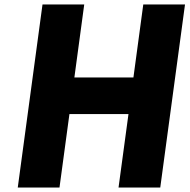

<svg xmlns="http://www.w3.org/2000/svg" viewBox="-20 -845 854 865"><path d="M292.8 -331H558.8L514 0H702L813.5 -825H625.5L581.1 -496H315.1L359.5 -825H171.5L60 0H248Z"/></svg>

Font: Hussar Techniczny
Style: Bold 
Weight: 700
Foundry: Cannot Into Space Fonts
Version: Version 0.77